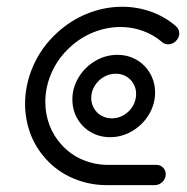

<svg xmlns="http://www.w3.org/2000/svg" viewBox="-20 -539 544 559"><path d="M376.3 -265.6Q376.3 -281.9 368.5 -295.4Q360.7 -308.9 347.2 -316.7Q333.7 -324.4 317 -324.4Q298.5 -324.4 282 -314.8Q265.6 -305.2 255.6 -288.9Q245.6 -272.6 245.6 -253.7Q245.6 -237.4 253.5 -223.7Q261.5 -210 275.2 -202.2Q288.9 -194.4 305.6 -194.4Q324.4 -194.4 340.7 -204.1Q357 -213.7 366.7 -230.2Q376.3 -246.7 376.3 -265.6ZM190.7 -249.3Q190.7 -283.7 208.9 -313.7Q227 -343.7 257.2 -361.5Q287.4 -379.3 321.9 -379.3Q352.6 -379.3 377.6 -364.8Q402.6 -350.4 417 -325.2Q431.5 -300 431.5 -269.6Q431.5 -235.2 413.3 -205.2Q395.2 -175.2 365 -157.4Q334.8 -139.6 300.7 -139.6Q269.6 -139.6 244.6 -154.1Q219.6 -168.5 205.2 -193.7Q190.7 -218.9 190.7 -249.3ZM462.6 -31.9Q462.6 -18.9 453 -9.4Q443.3 0 430.4 0H290.7Q240 0 194.1 -19.3Q148.1 -38.5 114.1 -75.6Q83.7 -108.9 68.3 -150.4Q53 -191.9 53 -236.7Q53 -293.3 76.9 -347.6Q100.7 -401.9 146.3 -443.7Q186.7 -480.7 235.7 -500Q284.8 -519.3 335.6 -519.3Q378.9 -519.3 419.1 -505.2Q459.3 -491.1 491.5 -463.3Q501.9 -455.2 501.9 -441.9Q501.9 -429.3 492.2 -419.6Q482.6 -410 470 -410Q459.6 -410 452.6 -415.9Q427.4 -437.8 395.9 -449.1Q364.4 -460.4 330.7 -460.4Q291.5 -460.4 253.3 -445.4Q215.2 -430.4 184.1 -401.9Q148.9 -369.6 130.4 -327.8Q111.9 -285.9 111.9 -242.2Q111.9 -207.4 123.9 -175.2Q135.9 -143 159.3 -117.4Q185.6 -88.5 220.9 -73.7Q256.3 -58.9 295.9 -58.9H435.6Q447 -58.9 454.8 -50.9Q462.6 -43 462.6 -31.9Z"/></svg>

Font: 26F Galaxy Sans Medium
Style: Italic
Weight: 500
Italic angle: -5°
Designer: C₂₉H₂₅N₃O₅
Version: Version 1.200